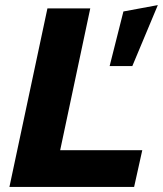

<svg xmlns="http://www.w3.org/2000/svg" viewBox="-20 -733 640 753"><path d="M17 0 166 -700H334L216 -144H538L506 0ZM410 -474 464 -688 599 -713 499 -474Z"/></svg>

Font: Red Hat Mono
Style: Italic
Weight: 300
Italic angle: -12°
Monospace: yes
Designer: Pentagram, MCKL
Foundry: Pentagram, MCKL
Version: Version 1.023